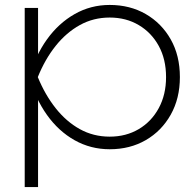

<svg xmlns="http://www.w3.org/2000/svg" viewBox="-20 -592 793 777"><path d="M80 -560H134V-330L130 -315V-247L134 -224V165H80ZM99 -280Q123 -367 170 -432.5Q217 -498 282 -535Q347 -572 424 -572Q506 -572 570 -535Q634 -498 671 -432.5Q708 -367 708 -280Q708 -194 671 -128Q634 -62 570 -25Q506 12 424 12Q347 12 282 -24.5Q217 -61 170 -127Q123 -193 99 -280ZM652 -280Q652 -352 622.5 -406Q593 -460 541.5 -490.5Q490 -521 424 -521Q358 -521 303 -490.5Q248 -460 205 -406Q162 -352 133 -280Q162 -209 205 -154.5Q248 -100 303 -69.5Q358 -39 424 -39Q490 -39 541.5 -69.5Q593 -100 622.5 -154.5Q652 -209 652 -280Z"/></svg>

Font: Unbounded ExtraLight
Style: Regular
Weight: 250
Designer: Luke Prowse, Jean-Baptiste Morizot, Fátima Lázaro, Florian Runge
Foundry: NaN
Version: Version 1.701;gftools[0.9.28.dev5+ged2979d]